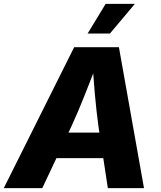

<svg xmlns="http://www.w3.org/2000/svg" viewBox="-42 -971 832 991"><path d="M-22.5 0 340.8 -727.5H571.8L701.2 0H514.6L466.3 -317.9Q455.6 -396 447.5 -486.3Q439.5 -576.7 432.6 -672.9H470.7Q433.6 -577.6 398.2 -487.5Q362.8 -397.5 326.2 -317.9L176.3 0ZM168 -154.8 189.9 -286.6H583.5L562 -154.8ZM410.2 -797.9 503.4 -951.2H654.3L525.4 -797.9Z"/></svg>

Font: Inter ExtraBold
Style: Italic
Weight: 800
Italic angle: -9.3988°
Designer: Rasmus Andersson
Foundry: rsms
Version: Version 4.001;git-66647c0bb